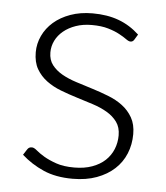

<svg xmlns="http://www.w3.org/2000/svg" viewBox="-43 -545 512 592"><g transform="rotate(5 212.5 -249.0)"><path d="M355.5 -436Q351.5 -429 344 -429Q338.5 -429 330 -435.2Q321.5 -441.5 307.2 -449.2Q293 -457 272 -463.2Q251 -469.5 221 -469.5Q194 -469.5 171.8 -461.8Q149.5 -454 133.8 -441Q118 -428 109.5 -410.8Q101 -393.5 101 -374.5Q101 -351 113 -335.5Q125 -320 144.2 -309Q163.5 -298 188.5 -290Q213.5 -282 239.2 -274Q265 -266 290 -256.2Q315 -246.5 334.2 -232Q353.5 -217.5 365.5 -196.5Q377.5 -175.5 377.5 -145.5Q377.5 -113 366 -85Q354.5 -57 332.2 -36.5Q310 -16 277.5 -4Q245 8 203 8Q150.5 8 112.5 -8.8Q74.5 -25.5 44.5 -52.5L55.5 -69.5Q58 -73.5 61.2 -75.5Q64.5 -77.5 70 -77.5Q76.5 -77.5 85.8 -69.5Q95 -61.5 110.5 -52.2Q126 -43 148.8 -35Q171.5 -27 205 -27Q236.5 -27 260.5 -35.8Q284.5 -44.5 300.5 -59.5Q316.5 -74.5 324.8 -94.8Q333 -115 333 -137.5Q333 -162.5 321 -179Q309 -195.5 289.5 -207Q270 -218.5 245.2 -226.5Q220.5 -234.5 194.5 -242.5Q168.5 -250.5 143.8 -260Q119 -269.5 99.5 -284Q80 -298.5 68 -319.2Q56 -340 56 -371Q56 -397.5 67.5 -422Q79 -446.5 100.2 -465Q121.5 -483.5 152 -494.5Q182.5 -505.5 220.5 -505.5Q266 -505.5 301.2 -492.5Q336.5 -479.5 365.5 -452.5Z"/></g></svg>

Font: Lato Light
Style: Regular
Weight: 300
Designer: Lukasz Dziedzic
Foundry: tyPoland Lukasz Dziedzic
Version: Version 2.007; 2014-02-27